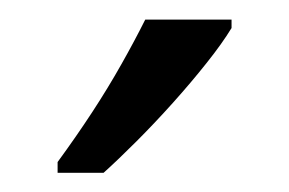

<svg xmlns="http://www.w3.org/2000/svg" viewBox="-20 -786 301 200"><path d="M221.2 -765.6V-756.8Q211.4 -740.7 195.3 -720.5Q179.2 -700.2 160.2 -679Q141.1 -657.7 122.1 -638.7Q103 -619.6 87.9 -606H40V-617.2Q59.6 -644 76.2 -669.4Q92.8 -694.8 106.4 -719Q120.1 -743.2 131.3 -765.6Z"/></svg>

Font: Open Sans Condensed
Style: Regular
Weight: 400
Width: 3
Designer: Monotype Design Team
Foundry: Monotype Imaging Inc.
Version: Version 3.000